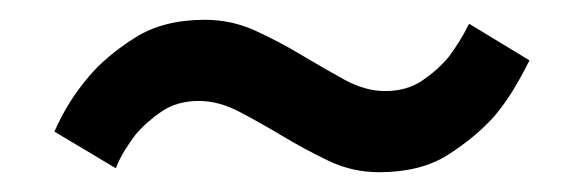

<svg xmlns="http://www.w3.org/2000/svg" viewBox="-20 -457 590 194"><path d="M363 -283Q336 -283 312 -294.5Q288 -306 265.5 -319.5Q243 -333 222 -344Q201 -355 181 -355Q159 -355 143.5 -344.5Q128 -334 117 -321Q111 -313 106 -305Q101 -297 97 -287L35 -324Q42 -340 50.5 -353.5Q59 -367 70 -380Q88 -401 116.5 -419Q145 -437 187 -437Q214 -437 238 -426Q262 -415 284.5 -401.5Q307 -388 328 -376.5Q349 -365 369 -365Q391 -365 406.5 -375.5Q422 -386 433 -399Q439 -407 444 -415Q449 -423 454 -433L515 -396Q507 -380 498.5 -366Q490 -352 479 -339Q460 -318 432.5 -300.5Q405 -283 363 -283Z"/></svg>

Font: Golos UI VF
Style: Regular
Weight: 400
Designer: A.Korolkova, Vitaly Kuzmin
Foundry: ParaType Ltd
Version: Version 2.000